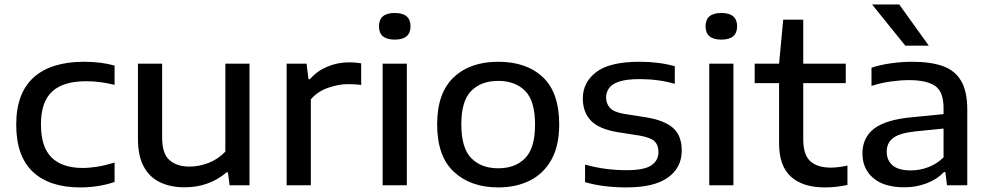

<svg xmlns="http://www.w3.org/2000/svg" viewBox="-20 -828 4418 858"><path d="M338.5 9.5Q200.5 9.5 126.5 -60.5Q52.5 -130.5 52.5 -271Q52.5 -411.5 130.2 -481.8Q208 -552 356 -552Q431.5 -552 492 -535V-449Q460 -456.5 429.8 -460.8Q399.5 -465 365 -465Q262.5 -465 212.8 -418.8Q163 -372.5 163 -272.5Q163 -170.5 210.8 -124Q258.5 -77.5 349 -77.5Q381 -77.5 414.8 -83Q448.5 -88.5 492 -101.5V-15Q458 -3 418.8 3.2Q379.5 9.5 338.5 9.5Z M804.5 9Q743 9 696 -13Q649 -35 622.8 -82.8Q596.5 -130.5 596.5 -208V-543.5H704.5V-213.5Q704.5 -140.5 738 -112Q771.5 -83.5 826.5 -83.5Q869 -83.5 912 -100Q955 -116.5 987 -150.5V-543.5H1095V0H1006L998.5 -58H993Q914 9 804.5 9Z M1261 0V-543.5H1350L1358.5 -474H1365Q1395.5 -510 1442.2 -529.8Q1489 -549.5 1539.5 -549.5Q1568.5 -549.5 1594 -545V-448Q1580 -450.5 1564.8 -451.2Q1549.5 -452 1534.5 -452Q1494.5 -452 1447.2 -436Q1400 -420 1369 -384V0Z M1690 0V-543.5H1798V0ZM1744 -651Q1673.5 -651 1673.5 -710.5Q1673.5 -770 1744 -770Q1814.5 -770 1814.5 -710.5Q1814.5 -651 1744 -651Z M2206.5 9.5Q2083.5 9.5 2008.5 -60Q1933.5 -129.5 1933.5 -272Q1933.5 -412.5 2007.2 -482.2Q2081 -552 2206.5 -552Q2332.5 -552 2405.8 -483.2Q2479 -414.5 2479 -272Q2479 -178 2444.8 -115.5Q2410.5 -53 2349 -21.8Q2287.5 9.5 2206.5 9.5ZM2206.5 -76Q2282.5 -76 2326.8 -121.2Q2371 -166.5 2371 -271Q2371 -377 2326.8 -421.8Q2282.5 -466.5 2206.5 -466.5Q2130 -466.5 2085.8 -421.8Q2041.5 -377 2041.5 -272.5Q2041.5 -167 2085.8 -121.5Q2130 -76 2206.5 -76Z M2779.5 9.5Q2729 9.5 2682.5 3.8Q2636 -2 2594.5 -14V-92.5Q2641 -79.5 2686.8 -73.5Q2732.5 -67.5 2780 -67.5Q2858.5 -67.5 2890.5 -89Q2922.5 -110.5 2922.5 -148.5Q2922.5 -179.5 2905 -196.5Q2887.5 -213.5 2838.5 -222L2742.5 -237Q2656.5 -251 2620.5 -289Q2584.5 -327 2584.5 -388Q2584.5 -460.5 2644.8 -506.2Q2705 -552 2839 -552Q2924.5 -552 2995.5 -532V-453.5Q2921 -474.5 2840 -474.5Q2781 -474.5 2748 -463.8Q2715 -453 2701.8 -434.2Q2688.5 -415.5 2688.5 -392.5Q2688.5 -366 2704.8 -346.8Q2721 -327.5 2769.5 -319L2865.5 -304Q2947.5 -291 2987 -256.8Q3026.5 -222.5 3026.5 -155Q3026.5 -79 2965 -34.8Q2903.5 9.5 2779.5 9.5Z M3149.5 0V-543.5H3257.5V0ZM3203.5 -651Q3133 -651 3133 -710.5Q3133 -770 3203.5 -770Q3274 -770 3274 -710.5Q3274 -651 3203.5 -651Z M3666 9.5Q3567.5 9.5 3514.5 -38.5Q3461.5 -86.5 3461.5 -186.5V-456.5H3352.5V-543.5H3461.5L3480 -740H3569.5V-543.5H3759.5V-456.5H3569.5V-206.5Q3569.5 -136.5 3600.8 -107.8Q3632 -79 3693 -79Q3724 -79 3767 -88V-1.5Q3716.5 9.5 3666 9.5Z M4022 9Q3930.5 9 3882.2 -32.5Q3834 -74 3834 -142Q3834 -213.5 3887 -253.8Q3940 -294 4059.5 -304.5L4196.5 -318V-345Q4196.5 -418.5 4158.5 -444.2Q4120.5 -470 4041.5 -470Q4006 -470 3961.8 -464Q3917.5 -458 3874.5 -444V-525.5Q3915.5 -539 3964.2 -545.5Q4013 -552 4056.5 -552Q4139 -552 4193.5 -532.5Q4248 -513 4275.2 -466.2Q4302.5 -419.5 4302.5 -338.5V0H4212L4204.5 -59H4198.5Q4168 -27 4121.2 -9Q4074.5 9 4022 9ZM3942.5 -150.5Q3942.5 -111.5 3968.8 -89Q3995 -66.5 4050.5 -66.5Q4090 -66.5 4128 -80.8Q4166 -95 4196.5 -124.5V-253.5L4067.5 -240.5Q3999 -233 3970.8 -211Q3942.5 -189 3942.5 -150.5ZM4025.5 -624 3877 -808H3998.5L4130.5 -624Z"/></svg>

Font: Encode Sans Expanded Medium
Style: Regular
Weight: 500
Width: 7
Designer: Multiple Designers
Foundry: Impallari Type
Version: Version 3.000; ttfautohint (v1.8.3) -l 8 -r 50 -G 200 -x 14 